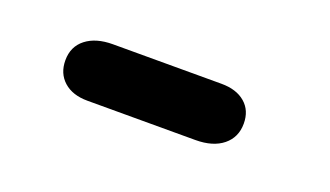

<svg xmlns="http://www.w3.org/2000/svg" viewBox="-28 -381 497 289"><g transform="rotate(20 220.0 -236.5)"><path d="M113 -190Q89 -190 75 -202.5Q61 -215 61 -236Q61 -258 77 -270.5Q93 -283 120 -283H294Q318 -283 332 -271Q346 -259 346 -238Q346 -216 330 -203Q314 -190 286 -190Z"/></g></svg>

Font: Edu SA Beginner SemiBold
Style: Regular
Weight: 600
Version: Version 1.003